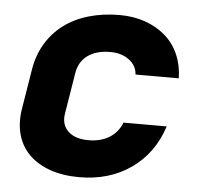

<svg xmlns="http://www.w3.org/2000/svg" viewBox="-45 -607 691 663"><g transform="rotate(5 300.0 -275.0)"><path d="M253 10Q196 10 152 -5.5Q108 -21 79.5 -49Q51 -77 39.5 -116.5Q28 -156 35 -204L58 -345Q66 -395 89.5 -435Q113 -475 150 -503Q187 -531 236.5 -545.5Q286 -560 344 -560Q393 -560 433.5 -545.5Q474 -531 503.5 -505Q533 -479 549 -442Q565 -405 566 -360H416Q414 -391 388 -410.5Q362 -430 323 -430Q274 -430 244 -408Q214 -386 208 -345L185 -204Q179 -166 203 -143Q227 -120 274 -120Q316 -120 346 -138.5Q376 -157 389 -191H539Q508 -96 432.5 -43Q357 10 253 10Z"/></g></svg>

Font: JetBrains Mono ExtraBold
Style: Italic
Weight: 800
Designer: Philipp Nurullin, Konstantin Bulenkov
Foundry: JetBrains
Version: Version 1.000; ttfautohint (v1.8.3)